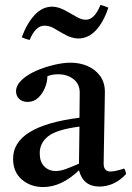

<svg xmlns="http://www.w3.org/2000/svg" viewBox="-20 -746 533 778"><path d="M383 10Q317 10 300 -56Q229 12 155 12Q104 12 68.5 -18.5Q33 -49 33 -103Q33 -235 302 -269Q302 -293 302.5 -318Q303 -343 303 -371Q303 -406 277.5 -425.5Q252 -445 216 -445Q190 -445 172 -437Q172 -414 162 -390Q152 -366 134.5 -349.5Q117 -333 92 -333Q70 -333 57.5 -345.5Q45 -358 45 -376Q45 -400 67.5 -421.5Q90 -443 125 -458.5Q160 -474 198 -483Q236 -492 266 -492Q303 -492 334.5 -478.5Q366 -465 385.5 -438.5Q405 -412 405 -373Q405 -349 404 -310.5Q403 -272 402.5 -228.5Q402 -185 401 -146Q400 -107 400 -83Q400 -51 428 -51Q446 -51 483 -63Q487 -58 488.5 -52Q490 -46 491 -41Q466 -14 438.5 -2Q411 10 383 10ZM300 -83 302 -233Q210 -221 175.5 -194Q141 -167 141 -125Q141 -90 159.5 -71.5Q178 -53 206 -53Q224 -53 246.5 -61Q269 -69 300 -83ZM387 -726Q396 -724 404 -721Q412 -718 419 -715Q399 -655 368 -622.5Q337 -590 297 -590Q284 -590 268 -595Q252 -600 232 -612Q214 -623 196.5 -632.5Q179 -642 160 -642Q124 -642 100 -584Q86 -587 68 -595Q90 -653 121 -686Q152 -719 192 -719Q205 -719 220.5 -714Q236 -709 256 -697Q274 -687 292.5 -676.5Q311 -666 328 -666Q363 -666 387 -726Z"/></svg>

Font: Tiro Bangla
Style: Regular
Weight: 400
Designer: Bangla: John Hudson & Fiona Ross. Latin: John Hudson.
Foundry: Tiro Typeworks Ltd.
Version: Version 1.60